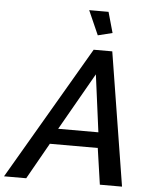

<svg xmlns="http://www.w3.org/2000/svg" viewBox="-110 -967 820 1018"><g transform="rotate(5 299.5 -458.5)"><path d="M365 -710H464L578 0H460L432 -193H177L68 0H-50ZM428 -276 388 -581 214 -276ZM323 -917H426L457 -807L380 -788Z"/></g></svg>

Font: Raleway Thin SemiBold
Style: Italic
Weight: 600
Italic angle: -12°
Version: Version 4.026